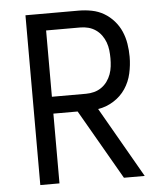

<svg xmlns="http://www.w3.org/2000/svg" viewBox="-53 -781 705 828"><g transform="rotate(-5 300.0 -367.5)"><path d="M88 0V-735H319Q347 -735 375 -729.5Q403 -724 427 -710Q451 -696 470 -674.5Q489 -653 500 -627.5Q511 -602 515.5 -574Q520 -546 520 -518Q520 -482 512 -446Q504 -410 484 -380Q464 -350 432 -330Q400 -310 365 -305L540 0H450L276 -302H171V0ZM171 -375H319Q337 -375 354 -379.5Q371 -384 385.5 -394Q400 -404 410.5 -418.5Q421 -433 427 -449.5Q433 -466 435 -483.5Q437 -501 437 -518Q437 -536 435 -553.5Q433 -571 427 -587.5Q421 -604 410.5 -618.5Q400 -633 385.5 -643Q371 -653 354 -657.5Q337 -662 319 -662H171Z"/></g></svg>

Font: Iosevka SS04 Extended
Style: Regular
Weight: 400
Width: 7
Monospace: yes
Designer: Belleve Invis
Foundry: Belleve Invis
Version: Version 19.0.0; ttfautohint (v1.8.4)